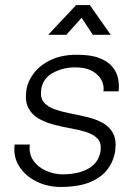

<svg xmlns="http://www.w3.org/2000/svg" viewBox="-20 -729 545 761"><path d="M220 12Q169 12 125 -9.5Q81 -31 56.5 -69Q32 -107 38 -156H98Q94 -118 113 -91.5Q132 -65 164 -51.5Q196 -38 228 -38Q292 -38 332.5 -62Q373 -86 379 -134Q382 -163 366.5 -179.5Q351 -196 323.5 -205Q296 -214 262 -220Q228 -226 195 -234.5Q162 -243 135 -258Q108 -273 93.5 -299Q79 -325 84 -368Q89 -405 113 -437.5Q137 -470 180.5 -491Q224 -512 285 -512Q341 -512 375 -498.5Q409 -485 426.5 -463Q444 -441 448.5 -415.5Q453 -390 450 -367H390Q395 -405 365 -433.5Q335 -462 278 -462Q229 -462 188.5 -439.5Q148 -417 143 -371Q139 -340 154.5 -322.5Q170 -305 197.5 -295.5Q225 -286 258.5 -279.5Q292 -273 325.5 -265Q359 -257 386 -242.5Q413 -228 427.5 -202Q442 -176 437 -134Q432 -94 408 -60.5Q384 -27 338 -7.5Q292 12 220 12ZM171 -591 282 -709H336L419 -591H348L280 -694H335L243 -591Z"/></svg>

Font: Inclusive Sans Light
Style: Italic
Weight: 300
Italic angle: -7°
Designer: Olivia King
Foundry: Olivia King
Version: Version 2.004